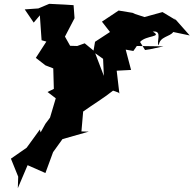

<svg xmlns="http://www.w3.org/2000/svg" viewBox="-20 -601 1010 1002"><path d="M711 -382C742 -418 830 -406 777 -436C832 -444 792 -378 809 -365C813 -411 868 -409 884 -434L970 -416L886 -511L898 -496L828 -538L734 -512L685 -528L672 -534L599 -546L512 -488L554 -434L476 -383L467 -330L518 -294L522 -205L473 -333L422 -375L383 -361L346 -362L319 -410L369 -506L364 -574L318 -577L237 -581L180 -557L109 -552L156 -483L188 -521L197 -391L222 -384L167 -299L217 -260L258 -244L261 -137L228 -121L271 -88L241 13L217 45L192 90L188 75L119 170L37 227L75 321L73 381L124 261L217 302L257 193L306 125L443 86L405 85L414 -19C466 -56 521 -89 570 -128L598 -118L603 -113L589 -232L664 -236L636 -342L676 -335L694 -361L833 -359L763 -344L737 -340Z"/></svg>

Font: Hussar Lance
Style: ExBdObl
Weight: 700
Foundry: Cannot Into Space Fonts, PlusOne Fonts
Version: Version 2.270